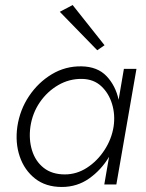

<svg xmlns="http://www.w3.org/2000/svg" viewBox="-20 -734 581 764"><path d="M49 -230Q40 -166 58.5 -111.5Q77 -57 119.5 -23.5Q162 10 226 10Q287 10 335 -24Q383 -58 414 -110L395 0H443L523 -460H473L452 -337Q440 -393 404 -431Q368 -469 304 -470Q240 -471 186 -438.5Q132 -406 95.5 -351.5Q59 -297 49 -230ZM101 -230Q109 -284 138.5 -327Q168 -370 212 -395.5Q256 -421 307 -420Q353 -419 383 -391Q413 -363 426 -320Q439 -277 432 -230Q424 -180 395.5 -136.5Q367 -93 326 -66.5Q285 -40 238 -40Q187 -40 154 -66Q121 -92 107.5 -135.5Q94 -179 101 -230ZM218 -687 367 -534 396 -554 269 -714Z"/></svg>

Font: Jost* 300 Light Italic
Style: Italic
Weight: 300
Italic angle: -10°
Version: Version 3.200; ttfautohint (v0.97) -l 8 -r 50 -G 200 -x 14 -